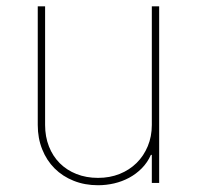

<svg xmlns="http://www.w3.org/2000/svg" viewBox="-20 -565 608 593"><path d="M119.3 -545.5V-179Q119.3 -142.8 131.2 -112.6Q143.1 -82.4 164.6 -60.9Q186.1 -39.4 216.3 -27.5Q246.4 -15.6 282.7 -15.6Q318.9 -15.6 349.3 -27.7Q379.6 -39.8 401.8 -61.6Q424 -83.5 436.4 -113.5Q448.9 -143.5 448.9 -179V-545.5H471.6V0H448.9V-86.6H446Q435.4 -62.9 418 -45.3Q400.6 -27.7 378.9 -16Q357.2 -4.3 332.6 1.4Q307.9 7.1 282.7 7.1Q241.8 7.1 207.6 -6.6Q173.3 -20.2 148.6 -44.9Q123.9 -69.6 110.3 -103.9Q96.6 -138.1 96.6 -179V-545.5Z"/></svg>

Font: Inter P Thin
Style: Regular
Weight: 100
Designer: Rasmus Andersson
Foundry: rsms
Version: Version 3.018;git-588b23468